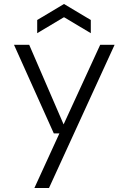

<svg xmlns="http://www.w3.org/2000/svg" viewBox="-20 -720 640 960"><path d="M152 220 277 -53H249L50 -496H126L298 -98L481 -496H553L225 220ZM166 -554V-620L300 -700L434 -620V-554L302 -633H298Z"/></svg>

Font: DM Mono Light
Style: Regular
Weight: 300
Designer: Colophon Foundry
Foundry: Colophon Foundry
Version: Version 1.000; ttfautohint (v1.8.2.53-6de2)